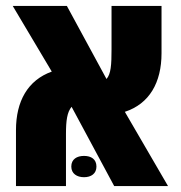

<svg xmlns="http://www.w3.org/2000/svg" viewBox="-20 -629 611 649"><path d="M34 0H203V-176C203 -222 207 -250 222 -268L366 0H548L402 -251C485 -278 526 -350 526 -449V-609H357V-462C357 -410 355 -379 340 -362L206 -609H23L155 -387C74 -358 34 -287 34 -189ZM221 -66C221 -42 240 -30 264 -30C288 -30 306 -42 306 -66C306 -91 288 -102 264 -102C240 -102 221 -91 221 -66Z"/></svg>

Font: Noto Sans Hebrew Condensed Black
Style: Regular
Weight: 900
Width: 3
Designer: Monotype Design Team
Foundry: Monotype Imaging Inc.
Version: Version 2.004